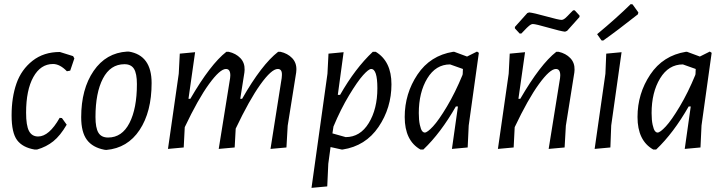

<svg xmlns="http://www.w3.org/2000/svg" viewBox="-20 -715 3504 927"><path d="M269 -464 333 -444 339 -433 319 -374 303 -371Q269 -406 236 -406Q176 -406 141 -343Q106 -280 106 -171Q106 -109 120 -82.5Q134 -56 164 -56Q217 -56 268 -146L279 -145L302 -113Q271 -60 237.5 -33Q204 -6 159 7H147Q89 -3 62.5 -38.5Q36 -74 36 -158Q36 -245 59.5 -312Q83 -379 137 -421.5Q191 -464 269 -464Z M594 -466H602Q712 -448 712 -314Q712 -175 654 -87.5Q596 0 493 9L484 8Q427 -3 399.5 -40Q372 -77 372 -149Q372 -285 432 -372.5Q492 -460 594 -466ZM581 -405Q513 -405 477 -336Q441 -267 441 -150Q441 -98 455 -74.5Q469 -51 502 -51Q569 -51 605 -121Q641 -191 641 -309Q641 -360 627 -382.5Q613 -405 581 -405Z M922 -463 890 -238H899Q996 -405 1073 -465H1084Q1119 -457 1140.5 -434.5Q1162 -412 1161 -378L1160 -365L1140 -238H1149Q1243 -403 1323 -465H1334Q1369 -457 1390.5 -434.5Q1412 -412 1411 -378L1410 -365L1369 -108L1363 -3L1286 4L1340 -338L1341 -351Q1343 -382 1321 -382Q1291 -382 1237.5 -307.5Q1184 -233 1118 -94L1113 -3L1036 4L1091 -338L1092 -351Q1092 -382 1071 -382Q1042 -382 989 -309Q936 -236 872 -101L867 -3L791 4L843 -359L848 -456Z M1639 -463 1611 -257H1622Q1695 -385 1780 -465H1794Q1870 -419 1870 -308Q1870 -194 1807.5 -102Q1745 -10 1634 7H1630L1576 -5L1565 76L1560 185L1484 192L1561 -359L1566 -456ZM1772 -382Q1760 -382 1733 -352Q1706 -322 1665.5 -255Q1625 -188 1590 -104L1585 -71L1649 -53Q1719 -53 1760.5 -121Q1802 -189 1802 -289Q1802 -382 1772 -382Z M2168 -465H2173L2235 -442L2283 -466L2292 -460L2243 -109L2238 -3L2162 4L2191 -201H2181Q2108 -73 2024 7H2010Q1934 -36 1934 -150Q1934 -263 1995.5 -355Q2057 -447 2168 -465ZM2002 -169Q2002 -135 2007 -112.5Q2012 -90 2018 -82.5Q2024 -75 2031 -75Q2043 -75 2070.5 -104.5Q2098 -134 2138 -201Q2178 -268 2213 -353L2214 -358L2215 -382L2153 -404Q2084 -404 2043 -336.5Q2002 -269 2002 -169Z M2755 -665 2778 -640V-633L2718 -566L2708 -562Q2688 -564 2627 -581.5Q2566 -599 2553 -599Q2549 -599 2544.5 -597Q2540 -595 2534 -590Q2528 -585 2523.5 -580.5Q2519 -576 2510.5 -567Q2502 -558 2497 -553H2489L2466 -578V-585L2526 -652L2535 -655Q2556 -653 2617 -636Q2678 -619 2691 -619Q2695 -619 2699.5 -621Q2704 -623 2710 -628Q2716 -633 2720 -637.5Q2724 -642 2732.5 -650.5Q2741 -659 2747 -665ZM2384 4 2436 -359 2441 -456 2515 -463 2483 -238H2492Q2589 -405 2666 -465H2677Q2712 -457 2733.5 -434.5Q2755 -412 2754 -378L2753 -365L2712 -108L2706 -3L2629 4L2684 -338L2685 -351Q2685 -382 2664 -382Q2635 -382 2582 -309Q2529 -236 2465 -101L2460 -3Z M3025 -695 3034 -694 3062 -655 3060 -646Q2960 -567 2892 -519L2884 -520L2863 -550Q2958 -629 3025 -695ZM2981 -463 2931 -109 2927 -3 2851 4 2903 -359 2907 -456Z M3292 -465H3297L3359 -442L3407 -466L3416 -460L3367 -109L3362 -3L3286 4L3315 -201H3305Q3232 -73 3148 7H3134Q3058 -36 3058 -150Q3058 -263 3119.5 -355Q3181 -447 3292 -465ZM3126 -169Q3126 -135 3131 -112.5Q3136 -90 3142 -82.5Q3148 -75 3155 -75Q3167 -75 3194.5 -104.5Q3222 -134 3262 -201Q3302 -268 3337 -353L3338 -358L3339 -382L3277 -404Q3208 -404 3167 -336.5Q3126 -269 3126 -169Z"/></svg>

Font: Alegreya Sans
Style: Italic
Weight: 400
Italic angle: -7°
Designer: Juan Pablo del Peral
Foundry: Huerta Tipografica
Version: Version 2.007